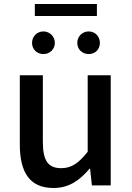

<svg xmlns="http://www.w3.org/2000/svg" viewBox="-20 -926 660 959"><path d="M154 -906V-846H464V-906ZM197 -656C229 -656 254 -680 254 -712C254 -743 229 -769 197 -769C164 -769 140 -743 140 -712C140 -680 164 -656 197 -656ZM423 -656C456 -656 479 -680 479 -712C479 -743 456 -769 423 -769C390 -769 366 -743 366 -712C366 -680 390 -656 423 -656ZM247 13C323 13 376 -23 427 -83H430L439 0H533V-550H418V-168C373 -111 337 -86 286 -86C221 -86 194 -122 194 -218V-550H79V-204C79 -63 130 13 247 13Z"/></svg>

Font: Spoqa Han Sans Neo Medium
Style: Regular
Weight: 500
Designer: [Spoqa Han Sans Neo] Dong-huui Kim ___ Younghwa Kang ___ Yujin Lee ___ [Noto Sans] Ryoko NISHIZUKA ____ (kana & ideograp
Foundry: Spoqa (http://www.spoqa-han-sans.com)
Version: Version 1.100;hotconv 1.0.109;makeotfexe 2.5.65596